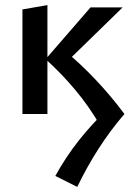

<svg xmlns="http://www.w3.org/2000/svg" viewBox="-20 -447 513 753"><path d="M404 -21 373 46Q330 -29 275.5 -94Q221 -159 159 -215L335 -418H461L226 -189V-255Q294 -199 354.5 -135Q415 -71 468 0Q413 64 367 135.5Q321 207 283 286L197 243Q237 170 289 104Q341 38 404 -21ZM68 0V-410L166 -427V0Z"/></svg>

Font: Ysabeau Infant SemiBold
Style: Regular
Weight: 600
Designer: Christian Thalmann (Catharsis Fonts)
Version: Version 2.002; featfreeze: ss01,ss02,lnum